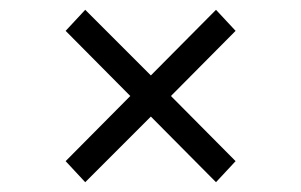

<svg xmlns="http://www.w3.org/2000/svg" viewBox="-20 -546 615 392"><path d="M461 -483 329 -350 461 -217 421 -174 288 -308 154 -174 114 -217 246 -350 114 -483 154 -526 288 -392 421 -526Z"/></svg>

Font: mBank
Style: Regular
Weight: 400
Designer: Julieta Ulanovsky
Foundry: Julieta Ulanovsky
Version: Version 7.200;PS 007.200;hotconv 1.0.88;makeotf.lib2.5.64775